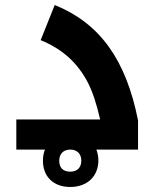

<svg xmlns="http://www.w3.org/2000/svg" viewBox="-20 -596 635 765"><path d="M45 -120V0H159C154 13 151 28 151 44C151 108 193 149 260 149C328 149 372 106 372 43C372 27 369 13 364 0H530V-116C482 -359 377 -504 198 -576L142 -436C230 -400 289 -345 329 -269C349 -231 365 -181 379 -120ZM260 88C231 88 216 72 216 44C216 17 233 0 260 0C287 0 304 17 304 44C304 72 287 88 260 88Z"/></svg>

Font: Noto Kufi Arabic
Style: Bold
Weight: 700
Designer: Monotype Design Team, David Williams, Khaled Hosny
Foundry: Google LLC
Version: Version 2.109